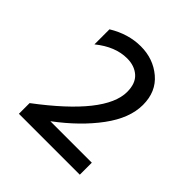

<svg xmlns="http://www.w3.org/2000/svg" viewBox="-128 -920 622 622"><g transform="rotate(45 182.5 -609.0)"><path d="M326 -392H47V-441Q245 -590 245 -690Q245 -729 223.5 -748Q202 -767 168 -767Q114 -767 61 -724V-793Q115 -826 172 -826Q229 -826 270 -791.5Q311 -757 311 -696.5Q311 -636 263 -571Q215 -506 136 -447H326Z"/></g></svg>

Font: Hind Vadodara
Style: Regular
Weight: 400
Designer: Hitesh Malaviya
Foundry: Indian Type Foundry
Version: Version 0.702;PS 1.0;hotconv 1.0.81;makeotf.lib2.5.63406